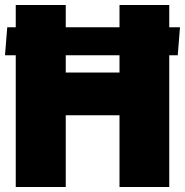

<svg xmlns="http://www.w3.org/2000/svg" viewBox="-23 -748 740 768"><path d="M-3 -527 6 -639H40V-728H240V-639H455V-728H654V-639H697L688 -527H654V0H455V-287H240V0H40V-527ZM240 -458H455V-527H240Z"/></svg>

Font: Murecho Black
Style: Regular
Weight: 900
Designer: Neil Summerour
Foundry: Positype
Version: Version 1.010; ttfautohint (v1.8.3)